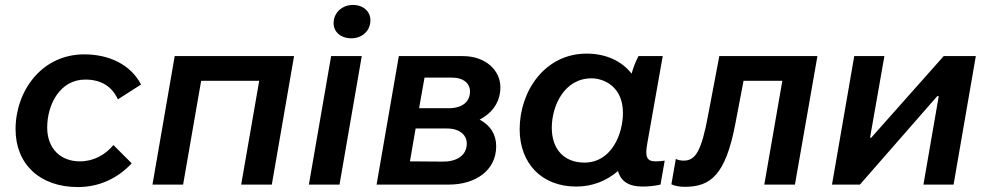

<svg xmlns="http://www.w3.org/2000/svg" viewBox="-20 -747 3999 777"><path d="M295 10C379 10 454 -23 513 -86L439 -160C406 -121 360 -94 303 -94C225 -94 171 -146 171 -231C171 -323 222 -425 325 -425C392 -425 434 -395 457 -345L551 -405C508 -486 422 -527 321 -527C148 -527 43 -378 43 -224C43 -83 141 10 295 10Z M597 0H721L794 -420H1029L956 0H1080L1170 -520H687Z M1230 0H1354L1444 -520H1320ZM1402 -592C1444 -592 1479 -621 1479 -665C1479 -700 1451 -727 1408 -727C1365 -727 1330 -696 1330 -653C1330 -618 1359 -592 1402 -592Z M1504 0H1797C1904 0 1988 -57 1988 -155C1988 -204 1964 -240 1921 -263C1975 -291 2005 -337 2005 -394C2005 -461 1947 -520 1853 -520H1594ZM1639 -94 1662 -227H1789C1841 -227 1869 -200 1869 -166C1869 -116 1825 -92 1771 -93ZM1676 -309 1698 -433H1809C1856 -433 1882 -409 1882 -377C1882 -335 1851 -309 1795 -309Z M2580 8C2606 8 2631 5 2653 0L2670 -97C2658 -95 2646 -94 2633 -94C2597 -94 2590 -113 2599 -164L2662 -520H2564C2553 -500 2543 -474 2536 -449C2497 -499 2434 -530 2354 -530C2184 -530 2083 -377 2083 -224C2083 -86 2172 8 2312 8C2377 8 2435 -15 2481 -55C2492 -14 2524 8 2580 8ZM2374 -430C2421 -430 2501 -399 2501 -290C2501 -205 2455 -89 2345 -89C2263 -89 2213 -143 2213 -230C2213 -318 2263 -430 2374 -430Z M2751 9C2853 9 2916 -35 2956 -247L2989 -420H3146L3073 0H3197L3288 -520H2891L2846 -283C2819 -136 2795 -97 2747 -97C2736 -97 2723 -99 2715 -104L2697 -1C2713 6 2730 9 2751 9Z M3347 0H3460L3773 -358H3779L3717 0H3839L3929 -520H3799L3506 -190H3501L3559 -520H3437Z"/></svg>

Font: Fixel Display 20240404 SemiBold
Style: Italic
Weight: 600
Italic angle: -10°
Designer: AlfaBravo + MacPaw
Foundry: Kyrylo Tkachov, Marchela Mozhyna, Serhii Makarenko, Maria Weinstein, Zakhar Kryvoshyya
Version: Version 1.211;Glyphs 3.2 (3225)